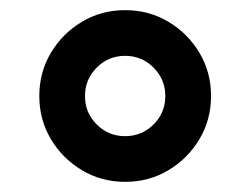

<svg xmlns="http://www.w3.org/2000/svg" viewBox="-20 -751 498 382"><path d="M229 -389.2Q181.8 -389.2 143.1 -412.3Q104.4 -435.4 81.3 -474.1Q58.2 -512.8 58.2 -560Q58.2 -607.2 81.3 -646Q104.4 -684.7 143.1 -707.7Q181.8 -730.8 229 -730.8Q276.3 -730.8 315 -707.7Q353.7 -684.7 376.8 -646Q399.9 -607.2 399.9 -560Q399.9 -512.8 376.8 -474.1Q353.7 -435.4 315 -412.3Q276.3 -389.2 229 -389.2ZM229 -480.1Q262.1 -480.1 285.5 -503.4Q308.9 -526.6 308.9 -560Q308.9 -593 285.5 -616.5Q262.1 -639.9 229 -639.9Q195.7 -639.9 172.4 -616.5Q149.1 -593 149.1 -560Q149.1 -526.6 172.4 -503.4Q195.7 -480.1 229 -480.1Z"/></svg>

Font: Inter UI Semi Bold
Style: Regular
Weight: 600
Designer: Rasmus Andersson
Foundry: rsms
Version: 3.2;8d6f07862